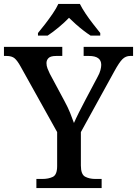

<svg xmlns="http://www.w3.org/2000/svg" viewBox="-23 -951 693 971"><path d="M161 0V-46H192Q222 -46 244 -56.5Q266 -67 266 -111V-283L81 -615Q65 -644 51 -656Q37 -668 10 -668H-3V-714H292V-668H261Q233 -668 222.5 -657.5Q212 -647 212 -632Q212 -618 217.5 -604Q223 -590 229 -578L303 -440Q320 -409 331.5 -380.5Q343 -352 351 -329Q361 -352 376.5 -383Q392 -414 409 -446L471 -563Q481 -581 485 -596.5Q489 -612 489 -623Q489 -668 427 -668H400V-714H650V-668H635Q613 -668 596.5 -652Q580 -636 555 -590L386 -283V-114Q386 -69 407.5 -57.5Q429 -46 459 -46H491V0ZM169 -784Q185 -803 205 -829Q225 -855 243.5 -882Q262 -909 272 -931H381Q392 -909 410 -882Q428 -855 448.5 -829Q469 -803 484 -784V-771H435Q418 -782 398 -797.5Q378 -813 359.5 -829.5Q341 -846 326 -861Q304 -838 274 -813Q244 -788 218 -771H169Z"/></svg>

Font: Noto Nastaliq Urdu Medium
Style: Regular
Weight: 500
Designer: Monotype Design Team (Patrick Giasson: type design, Kamal Mansour: OpenType code, Glenda Bellarosa). Updated by Simon Co
Foundry: Monotype Imaging Inc., Simon Cozens
Version: Version 3.007